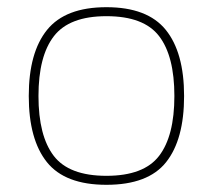

<svg xmlns="http://www.w3.org/2000/svg" viewBox="-20 -504 592 534"><path d="M276 10Q161 10 110.5 -53Q60 -116 60 -237Q60 -358 111 -421Q162 -484 276 -484Q390 -484 441 -421Q492 -358 492 -237Q492 -116 442 -53Q392 10 276 10ZM276 -15Q380 -15 422.5 -70.5Q465 -126 465 -237Q465 -348 422.5 -403.5Q380 -459 276 -459Q173 -459 130 -403.5Q87 -348 87 -237Q87 -126 129.5 -70.5Q172 -15 276 -15Z"/></svg>

Font: Kanit Thin
Style: Regular
Weight: 250
Designer: Katatrad Team
Foundry: CadsonDemak
Version: Version 2.000; ttfautohint (v1.8.3)